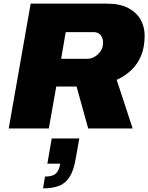

<svg xmlns="http://www.w3.org/2000/svg" viewBox="-20 -708 818 1058"><path d="M28 0 149 -688H570Q640 -688 686 -664Q732 -640 754.5 -600.5Q777 -561 777 -512Q777 -448 757.5 -401Q738 -354 703.5 -321.5Q669 -289 623 -268L711 0H466L402 -231H290L249 0ZM317 -384H462Q482 -384 502 -395.5Q522 -407 535 -427Q548 -447 548 -473Q548 -499 534 -515Q520 -531 497 -531H342ZM217 330 228 265Q268 265 286.5 249.5Q305 234 312 194H241L265 55H417L397 167Q387 227 366 263Q345 299 309 314.5Q273 330 217 330Z"/></svg>

Font: Archivo SemiBold Black
Style: Italic
Weight: 900
Italic angle: -10°
Version: Version 2.001